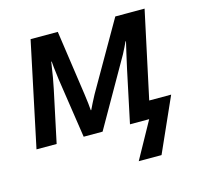

<svg xmlns="http://www.w3.org/2000/svg" viewBox="-105 -656 1010 962"><g transform="rotate(-15 399.5 -175.5)"><path d="M604 0H504.4L562 -272L579.1 -348.1Q589.8 -391.1 592.8 -407.2H590.3Q579.6 -383.3 561.5 -348.6L362.3 0H264.2L217.3 -312L215.3 -329.1Q208.5 -378.9 207 -405.3H204.6Q191.9 -317.4 181.2 -269L124 0H19.5L133.8 -541H274.9L323.2 -205.6Q331.1 -149.9 333 -119.1H335.4Q349.1 -148.4 372.1 -191.4L573.2 -541H725.1L628.4 -90.3H742.2L617.2 189.9H499Z"/></g></svg>

Font: Viking Open Sans Light
Style: Bold Italic
Weight: 600
Italic angle: -12°
Foundry: Ascender Corporation
Version: Version 2.000